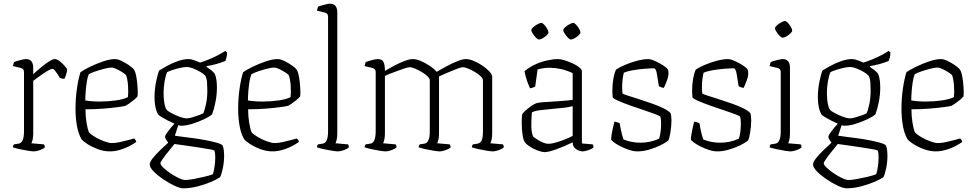

<svg xmlns="http://www.w3.org/2000/svg" viewBox="-20 -820 5280 1040"><path d="M164 0Q154 0 132 -3.5Q110 -7 87 -12Q64 -17 50 -22Q50 -32 56 -38L81 -42Q110 -46 110 -109V-430Q110 -448 92 -452L50 -462Q51 -469 53 -475Q55 -481 56 -484Q69 -489 90 -494.5Q111 -500 120 -500Q141 -500 150.5 -487.5Q160 -475 160 -454V-418Q168 -426 183.5 -439.5Q199 -453 217 -467Q235 -481 251 -490.5Q267 -500 276 -500Q289 -500 304.5 -487.5Q320 -475 332 -461Q344 -447 344 -442Q343 -434 339.5 -420.5Q336 -407 329 -393Q321 -393 314 -395Q307 -397 304 -398Q300 -406 292.5 -417.5Q285 -429 277.5 -438Q270 -447 264 -447Q257 -447 242.5 -439Q228 -431 211.5 -419.5Q195 -408 180.5 -397.5Q166 -387 160 -382V-98Q160 -76 156.5 -62.5Q153 -49 150 -44L218 -38Q220 -36 221.5 -31.5Q223 -27 223 -22Q214 -13 195 -6.5Q176 0 164 0Z M576 0Q541 0 507.5 -13Q474 -26 451 -41.5Q428 -57 422 -65Q404 -96 396.5 -139.5Q389 -183 389 -229Q389 -288 397 -342Q405 -396 416 -429Q434 -442 468 -458.5Q502 -475 539 -487.5Q576 -500 603 -500Q618 -500 639.5 -489.5Q661 -479 680.5 -465.5Q700 -452 707 -441Q715 -427 719.5 -398.5Q724 -370 725.5 -341.5Q727 -313 725 -298Q718 -289 704.5 -278Q691 -267 678.5 -258.5Q666 -250 660 -247Q650 -244 616.5 -239.5Q583 -235 537.5 -231.5Q492 -228 443 -228Q443 -191 448.5 -156.5Q454 -122 462 -103Q474 -90 497.5 -76.5Q521 -63 546 -54Q571 -45 587 -45Q604 -45 628 -50Q652 -55 674 -61Q696 -67 707 -70Q709 -68 713 -63Q717 -58 718 -51Q684 -27 646 -13.5Q608 0 576 0ZM521 -270Q565 -270 607.5 -276Q650 -282 673 -294Q676 -320 673.5 -356Q671 -392 663 -413Q658 -419 643 -428.5Q628 -438 611.5 -446Q595 -454 583 -454Q570 -454 544.5 -447.5Q519 -441 494.5 -432.5Q470 -424 461 -418Q454 -402 450 -376Q446 -350 444 -323Q442 -296 442 -276Q475 -270 521 -270Z M957 -139Q952 -140 946 -142L927 -85Q938 -83 965.5 -79.5Q993 -76 1027.5 -71.5Q1062 -67 1095.5 -60.5Q1129 -54 1154 -47Q1179 -40 1186 -32Q1191 -19 1192.5 -4.5Q1194 10 1194 22Q1194 58 1187 91.5Q1180 125 1172 140Q1154 152 1121 166Q1088 180 1049 190Q1010 200 972 200Q955 200 925 186Q895 172 864 151Q833 130 812 108.5Q791 87 791 71Q791 58 807 37.5Q823 17 846.5 -5.5Q870 -28 891 -47Q886 -54 880 -63Q874 -72 874 -79Q874 -87 891 -109.5Q908 -132 925 -150Q907 -158 887.5 -168Q868 -178 853.5 -187Q839 -196 836 -201Q826 -219 821.5 -243Q817 -267 817 -292Q817 -336 825.5 -377.5Q834 -419 842 -438Q856 -447 883 -462Q910 -477 942 -488.5Q974 -500 1002 -500Q1016 -500 1037 -492Q1058 -484 1064 -481Q1086 -488 1112 -498.5Q1138 -509 1161.5 -521.5Q1185 -534 1200 -544L1210 -536Q1210 -521 1207 -509Q1204 -497 1201 -490Q1180 -481 1151 -473Q1122 -465 1099 -462V-457Q1111 -450 1122.5 -441Q1134 -432 1143 -421Q1150 -405 1152.5 -385.5Q1155 -366 1155 -346Q1155 -308 1147.5 -269Q1140 -230 1129 -201Q1118 -190 1087 -175Q1056 -160 1020.5 -149Q985 -138 957 -139ZM991 -179Q1003 -179 1022 -184.5Q1041 -190 1058.5 -196.5Q1076 -203 1081 -206Q1090 -226 1096.5 -259.5Q1103 -293 1103 -328Q1103 -351 1101.5 -373Q1100 -395 1092 -410Q1083 -420 1065 -430.5Q1047 -441 1027 -449Q1007 -457 991 -457Q976 -457 954.5 -452Q933 -447 913.5 -440.5Q894 -434 885 -429Q876 -407 871 -376Q866 -345 866 -314Q866 -286 870.5 -260.5Q875 -235 884 -224Q889 -218 908.5 -207.5Q928 -197 951.5 -188Q975 -179 991 -179ZM983 155Q999 155 1027 150Q1055 145 1084.5 138Q1114 131 1133 124Q1138 110 1142 84Q1146 58 1146 33Q1146 23 1145 12.5Q1144 2 1141 -5Q1139 -7 1118 -11Q1097 -15 1067.5 -19.5Q1038 -24 1007.5 -28.5Q977 -33 954 -36Q931 -39 925 -40Q909 -20 891 2Q873 24 861 41.5Q849 59 849 64Q849 73 864.5 88Q880 103 903 118.5Q926 134 948 144.5Q970 155 983 155Z M1457 0Q1422 0 1388.5 -13Q1355 -26 1332 -41.5Q1309 -57 1303 -65Q1285 -96 1277.5 -139.5Q1270 -183 1270 -229Q1270 -288 1278 -342Q1286 -396 1297 -429Q1315 -442 1349 -458.5Q1383 -475 1420 -487.5Q1457 -500 1484 -500Q1499 -500 1520.5 -489.5Q1542 -479 1561.5 -465.5Q1581 -452 1588 -441Q1596 -427 1600.5 -398.5Q1605 -370 1606.5 -341.5Q1608 -313 1606 -298Q1599 -289 1585.5 -278Q1572 -267 1559.5 -258.5Q1547 -250 1541 -247Q1531 -244 1497.5 -239.5Q1464 -235 1418.5 -231.5Q1373 -228 1324 -228Q1324 -191 1329.5 -156.5Q1335 -122 1343 -103Q1355 -90 1378.5 -76.5Q1402 -63 1427 -54Q1452 -45 1468 -45Q1485 -45 1509 -50Q1533 -55 1555 -61Q1577 -67 1588 -70Q1590 -68 1594 -63Q1598 -58 1599 -51Q1565 -27 1527 -13.5Q1489 0 1457 0ZM1402 -270Q1446 -270 1488.5 -276Q1531 -282 1554 -294Q1557 -320 1554.5 -356Q1552 -392 1544 -413Q1539 -419 1524 -428.5Q1509 -438 1492.5 -446Q1476 -454 1464 -454Q1451 -454 1425.5 -447.5Q1400 -441 1375.5 -432.5Q1351 -424 1342 -418Q1335 -402 1331 -376Q1327 -350 1325 -323Q1323 -296 1323 -276Q1356 -270 1402 -270Z M1811 0Q1801 0 1779 -3.5Q1757 -7 1734 -12Q1711 -17 1697 -22Q1697 -32 1703 -38L1728 -42Q1757 -46 1757 -109V-730Q1757 -748 1739 -752L1697 -762Q1698 -769 1700 -775Q1702 -781 1703 -784Q1716 -789 1737 -794.5Q1758 -800 1767 -800Q1788 -800 1797.5 -787.5Q1807 -775 1807 -754V-98Q1807 -76 1803.5 -62.5Q1800 -49 1797 -44L1865 -38Q1867 -36 1868.5 -31.5Q1870 -27 1870 -22Q1861 -13 1842 -6.5Q1823 0 1811 0Z M2069 0Q2059 0 2037 -3.5Q2015 -7 1992 -12Q1969 -17 1955 -22Q1955 -32 1961 -38L1986 -42Q2015 -46 2015 -109V-430Q2015 -448 1997 -452L1955 -462Q1956 -469 1958 -475Q1960 -481 1961 -484Q1974 -489 1995 -494.5Q2016 -500 2025 -500Q2050 -500 2057.5 -484Q2065 -468 2065 -436Q2083 -447 2111 -462Q2139 -477 2168 -488.5Q2197 -500 2216 -500Q2236 -500 2261 -489Q2286 -478 2309 -462.5Q2332 -447 2345 -431Q2364 -442 2394 -458.5Q2424 -475 2454.5 -487.5Q2485 -500 2504 -500Q2523 -500 2547.5 -489.5Q2572 -479 2594.5 -463.5Q2617 -448 2631.5 -432Q2646 -416 2646 -404V-98Q2646 -76 2642.5 -62.5Q2639 -49 2636 -44L2704 -38Q2706 -36 2707.5 -31.5Q2709 -27 2709 -22Q2700 -13 2681 -6.5Q2662 0 2650 0Q2640 0 2618 -3.5Q2596 -7 2573 -12Q2550 -17 2536 -22Q2536 -32 2542 -38L2567 -42Q2581 -44 2588.5 -58.5Q2596 -73 2596 -109V-385Q2596 -395 2583.5 -407Q2571 -419 2552.5 -430Q2534 -441 2516 -448.5Q2498 -456 2486 -456Q2478 -456 2453.5 -446.5Q2429 -437 2402 -425.5Q2375 -414 2358 -406V-98Q2358 -76 2354.5 -62.5Q2351 -49 2348 -44L2416 -38Q2418 -36 2419.5 -31.5Q2421 -27 2421 -22Q2412 -13 2393 -6.5Q2374 0 2362 0Q2352 0 2330 -3.5Q2308 -7 2285 -12Q2262 -17 2248 -22Q2248 -32 2254 -38L2279 -42Q2308 -46 2308 -109V-385Q2308 -395 2295.5 -407Q2283 -419 2264.5 -430Q2246 -441 2228 -448.5Q2210 -456 2198 -456Q2191 -456 2173 -450Q2155 -444 2133 -436Q2111 -428 2092 -420.5Q2073 -413 2065 -409V-98Q2065 -76 2061.5 -62.5Q2058 -49 2055 -44L2123 -38Q2125 -36 2126.5 -31.5Q2128 -27 2128 -22Q2119 -13 2100 -6.5Q2081 0 2069 0Z M2931 4Q2916 4 2893 -4.5Q2870 -13 2850.5 -25.5Q2831 -38 2823 -50Q2815 -60 2810.5 -90Q2806 -120 2806 -153Q2806 -165 2806.5 -176.5Q2807 -188 2808 -198Q2808 -204 2823.5 -218.5Q2839 -233 2859.5 -247Q2880 -261 2894 -263Q2902 -265 2922.5 -266.5Q2943 -268 2963 -269Q2989 -271 3019.5 -273Q3050 -275 3082 -279V-424Q3047 -440 3016 -446.5Q2985 -453 2958 -453Q2940 -453 2923.5 -450.5Q2907 -448 2892 -444L2879 -351Q2875 -349 2867.5 -346Q2860 -343 2851 -342Q2844 -356 2835 -381.5Q2826 -407 2821 -434Q2845 -455 2877 -470Q2909 -485 2942.5 -492.5Q2976 -500 3003 -500Q3017 -500 3038 -493.5Q3059 -487 3081 -477Q3103 -467 3117.5 -455.5Q3132 -444 3132 -434V-43L3190 -38Q3192 -36 3193.5 -31.5Q3195 -27 3195 -22Q3188 -14 3168 -7Q3148 0 3136 0Q3119 0 3100.5 -12Q3082 -24 3082 -49Q3035 -26 2992.5 -11Q2950 4 2931 4ZM2952 -41Q2966 -41 2990.5 -48Q3015 -55 3040.5 -65Q3066 -75 3082 -84V-245Q3060 -239 3032.5 -236Q3005 -233 2970 -230Q2935 -227 2904.5 -223Q2874 -219 2861 -211Q2858 -177 2858 -140Q2858 -103 2868 -80Q2885 -66 2909 -53.5Q2933 -41 2952 -41ZM3072 -606Q3066 -606 3056.5 -615.5Q3047 -625 3039 -637.5Q3031 -650 3031 -657Q3031 -664 3041.5 -673Q3052 -682 3065 -689Q3078 -696 3085 -696Q3092 -696 3101 -686Q3110 -676 3117 -664Q3124 -652 3124 -644Q3124 -638 3114.5 -629Q3105 -620 3093 -613Q3081 -606 3072 -606ZM2899 -606Q2893 -606 2883.5 -615.5Q2874 -625 2866 -637.5Q2858 -650 2858 -657Q2858 -664 2868.5 -673Q2879 -682 2892 -689Q2905 -696 2912 -696Q2919 -696 2928 -686Q2937 -676 2944 -664Q2951 -652 2951 -644Q2951 -638 2941.5 -629Q2932 -620 2920 -613Q2908 -606 2899 -606Z M3433 0Q3412 0 3388 -8Q3364 -16 3342 -27Q3320 -38 3306 -48.5Q3292 -59 3290 -65Q3292 -91 3298 -118Q3304 -145 3308 -161Q3318 -160 3325.5 -157Q3333 -154 3337 -152Q3339 -136 3344.5 -111Q3350 -86 3357 -65Q3399 -47 3449 -47Q3475 -47 3501 -52.5Q3527 -58 3550 -69Q3555 -82 3558 -105Q3561 -128 3561 -150Q3561 -175 3557 -188Q3555 -192 3530 -201.5Q3505 -211 3468.5 -223Q3432 -235 3395.5 -248Q3359 -261 3332 -272.5Q3305 -284 3299 -292Q3298 -302 3297.5 -311Q3297 -320 3297 -330Q3297 -365 3302.5 -394.5Q3308 -424 3316 -442Q3332 -454 3363 -467.5Q3394 -481 3429.5 -490.5Q3465 -500 3492 -500Q3503 -500 3520 -493Q3537 -486 3555 -476Q3573 -466 3586 -455.5Q3599 -445 3600 -437Q3604 -414 3593.5 -386Q3583 -358 3576 -344Q3567 -345 3559.5 -348Q3552 -351 3549 -353Q3543 -391 3538 -420.5Q3533 -450 3522 -450Q3502 -450 3471.5 -447.5Q3441 -445 3410.5 -440Q3380 -435 3359 -426Q3355 -410 3352.5 -390Q3350 -370 3350 -350Q3350 -340 3350.5 -331Q3351 -322 3352 -314Q3355 -310 3379.5 -302.5Q3404 -295 3439 -283.5Q3474 -272 3510.5 -259.5Q3547 -247 3575 -233Q3603 -219 3613 -206Q3617 -191 3617 -167Q3617 -136 3611.5 -103.5Q3606 -71 3601 -60Q3586 -47 3557.5 -33Q3529 -19 3496 -9.5Q3463 0 3433 0Z M3865 0Q3844 0 3820 -8Q3796 -16 3774 -27Q3752 -38 3738 -48.5Q3724 -59 3722 -65Q3724 -91 3730 -118Q3736 -145 3740 -161Q3750 -160 3757.5 -157Q3765 -154 3769 -152Q3771 -136 3776.5 -111Q3782 -86 3789 -65Q3831 -47 3881 -47Q3907 -47 3933 -52.5Q3959 -58 3982 -69Q3987 -82 3990 -105Q3993 -128 3993 -150Q3993 -175 3989 -188Q3987 -192 3962 -201.5Q3937 -211 3900.5 -223Q3864 -235 3827.5 -248Q3791 -261 3764 -272.5Q3737 -284 3731 -292Q3730 -302 3729.5 -311Q3729 -320 3729 -330Q3729 -365 3734.5 -394.5Q3740 -424 3748 -442Q3764 -454 3795 -467.5Q3826 -481 3861.5 -490.5Q3897 -500 3924 -500Q3935 -500 3952 -493Q3969 -486 3987 -476Q4005 -466 4018 -455.5Q4031 -445 4032 -437Q4036 -414 4025.5 -386Q4015 -358 4008 -344Q3999 -345 3991.5 -348Q3984 -351 3981 -353Q3975 -391 3970 -420.5Q3965 -450 3954 -450Q3934 -450 3903.5 -447.5Q3873 -445 3842.5 -440Q3812 -435 3791 -426Q3787 -410 3784.5 -390Q3782 -370 3782 -350Q3782 -340 3782.5 -331Q3783 -322 3784 -314Q3787 -310 3811.5 -302.5Q3836 -295 3871 -283.5Q3906 -272 3942.5 -259.5Q3979 -247 4007 -233Q4035 -219 4045 -206Q4049 -191 4049 -167Q4049 -136 4043.5 -103.5Q4038 -71 4033 -60Q4018 -47 3989.5 -33Q3961 -19 3928 -9.5Q3895 0 3865 0Z M4263 0Q4253 0 4231 -3.5Q4209 -7 4186 -12Q4163 -17 4149 -22Q4149 -32 4155 -38L4180 -42Q4209 -46 4209 -109V-430Q4209 -448 4191 -452L4149 -462Q4150 -469 4152 -475Q4154 -481 4155 -484Q4168 -489 4189 -494.5Q4210 -500 4219 -500Q4240 -500 4249.5 -487.5Q4259 -475 4259 -454V-98Q4259 -76 4255.5 -62.5Q4252 -49 4249 -44L4317 -38Q4319 -36 4320.5 -31.5Q4322 -27 4322 -22Q4313 -13 4294 -6.5Q4275 0 4263 0ZM4219 -616Q4213 -616 4203.5 -625.5Q4194 -635 4186 -647.5Q4178 -660 4178 -667Q4178 -674 4188.5 -683Q4199 -692 4212 -699Q4225 -706 4232 -706Q4239 -706 4248 -696Q4257 -686 4264 -674Q4271 -662 4271 -654Q4271 -648 4261.5 -639Q4252 -630 4240 -623Q4228 -616 4219 -616Z M4550 -139Q4545 -140 4539 -142L4520 -85Q4531 -83 4558.5 -79.5Q4586 -76 4620.5 -71.5Q4655 -67 4688.5 -60.5Q4722 -54 4747 -47Q4772 -40 4779 -32Q4784 -19 4785.5 -4.5Q4787 10 4787 22Q4787 58 4780 91.5Q4773 125 4765 140Q4747 152 4714 166Q4681 180 4642 190Q4603 200 4565 200Q4548 200 4518 186Q4488 172 4457 151Q4426 130 4405 108.5Q4384 87 4384 71Q4384 58 4400 37.5Q4416 17 4439.5 -5.5Q4463 -28 4484 -47Q4479 -54 4473 -63Q4467 -72 4467 -79Q4467 -87 4484 -109.5Q4501 -132 4518 -150Q4500 -158 4480.5 -168Q4461 -178 4446.5 -187Q4432 -196 4429 -201Q4419 -219 4414.5 -243Q4410 -267 4410 -292Q4410 -336 4418.5 -377.5Q4427 -419 4435 -438Q4449 -447 4476 -462Q4503 -477 4535 -488.5Q4567 -500 4595 -500Q4609 -500 4630 -492Q4651 -484 4657 -481Q4679 -488 4705 -498.5Q4731 -509 4754.5 -521.5Q4778 -534 4793 -544L4803 -536Q4803 -521 4800 -509Q4797 -497 4794 -490Q4773 -481 4744 -473Q4715 -465 4692 -462V-457Q4704 -450 4715.5 -441Q4727 -432 4736 -421Q4743 -405 4745.5 -385.5Q4748 -366 4748 -346Q4748 -308 4740.5 -269Q4733 -230 4722 -201Q4711 -190 4680 -175Q4649 -160 4613.5 -149Q4578 -138 4550 -139ZM4584 -179Q4596 -179 4615 -184.5Q4634 -190 4651.5 -196.5Q4669 -203 4674 -206Q4683 -226 4689.5 -259.5Q4696 -293 4696 -328Q4696 -351 4694.5 -373Q4693 -395 4685 -410Q4676 -420 4658 -430.5Q4640 -441 4620 -449Q4600 -457 4584 -457Q4569 -457 4547.5 -452Q4526 -447 4506.5 -440.5Q4487 -434 4478 -429Q4469 -407 4464 -376Q4459 -345 4459 -314Q4459 -286 4463.5 -260.5Q4468 -235 4477 -224Q4482 -218 4501.5 -207.5Q4521 -197 4544.5 -188Q4568 -179 4584 -179ZM4576 155Q4592 155 4620 150Q4648 145 4677.5 138Q4707 131 4726 124Q4731 110 4735 84Q4739 58 4739 33Q4739 23 4738 12.5Q4737 2 4734 -5Q4732 -7 4711 -11Q4690 -15 4660.5 -19.5Q4631 -24 4600.5 -28.5Q4570 -33 4547 -36Q4524 -39 4518 -40Q4502 -20 4484 2Q4466 24 4454 41.5Q4442 59 4442 64Q4442 73 4457.5 88Q4473 103 4496 118.5Q4519 134 4541 144.5Q4563 155 4576 155Z M5050 0Q5015 0 4981.5 -13Q4948 -26 4925 -41.5Q4902 -57 4896 -65Q4878 -96 4870.5 -139.5Q4863 -183 4863 -229Q4863 -288 4871 -342Q4879 -396 4890 -429Q4908 -442 4942 -458.5Q4976 -475 5013 -487.5Q5050 -500 5077 -500Q5092 -500 5113.5 -489.5Q5135 -479 5154.5 -465.5Q5174 -452 5181 -441Q5189 -427 5193.5 -398.5Q5198 -370 5199.5 -341.5Q5201 -313 5199 -298Q5192 -289 5178.5 -278Q5165 -267 5152.5 -258.5Q5140 -250 5134 -247Q5124 -244 5090.5 -239.5Q5057 -235 5011.5 -231.5Q4966 -228 4917 -228Q4917 -191 4922.5 -156.5Q4928 -122 4936 -103Q4948 -90 4971.5 -76.5Q4995 -63 5020 -54Q5045 -45 5061 -45Q5078 -45 5102 -50Q5126 -55 5148 -61Q5170 -67 5181 -70Q5183 -68 5187 -63Q5191 -58 5192 -51Q5158 -27 5120 -13.5Q5082 0 5050 0ZM4995 -270Q5039 -270 5081.5 -276Q5124 -282 5147 -294Q5150 -320 5147.5 -356Q5145 -392 5137 -413Q5132 -419 5117 -428.5Q5102 -438 5085.5 -446Q5069 -454 5057 -454Q5044 -454 5018.5 -447.5Q4993 -441 4968.5 -432.5Q4944 -424 4935 -418Q4928 -402 4924 -376Q4920 -350 4918 -323Q4916 -296 4916 -276Q4949 -270 4995 -270Z"/></svg>

Font: Texturina 72pt Thin
Style: Regular
Weight: 100
Designer: Guillermo Torres Carreño
Foundry: Omnibus-Type
Version: Version 1.002; ttfautohint (v1.8.3)